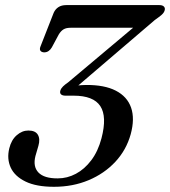

<svg xmlns="http://www.w3.org/2000/svg" viewBox="-20 -720 667 753"><path d="M268.6 -369 268.7 -382.3Q274.3 -383.7 282.8 -384.6Q291.2 -385.5 300.5 -386.1Q309.8 -386.7 316.6 -386.7Q389.3 -387.5 434.2 -364.4Q479 -341.3 494.1 -297.9Q509.2 -254.4 492.6 -193.5Q475.4 -131.7 432.3 -85.4Q389.2 -39.2 327.4 -13.3Q265.6 12.6 191.8 12.6Q122.4 12.6 80.1 -8Q37.7 -28.6 22 -62.8Q6.3 -97.1 16.4 -138.2Q24.3 -171.1 45.5 -189.6Q66.6 -208.1 91.3 -208.1Q118.7 -208.1 128.5 -191.5Q138.3 -174.9 130.6 -148.1L119.1 -108.6Q108.4 -66.7 130.8 -43.4Q153.2 -20.1 206.5 -20.4Q243.9 -20.4 277.7 -38.5Q311.6 -56.5 338 -91.5Q364.4 -126.4 378 -177.6Q400.3 -262.9 373.4 -303.8Q346.6 -344.8 268.6 -344.8H236.5Q224.9 -344.8 219.3 -350Q213.7 -355.3 216.8 -365.2Q219.6 -373.7 227.1 -381Q234.6 -388.4 246.8 -396.7L539.4 -642.5L532.3 -611.1H256.6Q239.6 -611.1 229.3 -604.9Q218.9 -598.7 210.4 -584.7L183.3 -534.2Q178.3 -525.4 170.7 -520Q163 -514.6 153.1 -514.6Q142.9 -515.1 138.4 -521.2Q134 -527.4 139.8 -540.4L190.5 -669.7Q196.9 -684.1 209.1 -692Q221.2 -700 240 -700H605.3Q617.7 -700 623.2 -693.9Q628.6 -687.9 625.5 -678.4Q623 -669.7 613.4 -661.4Q603.7 -653.1 586.9 -641.3Z"/></svg>

Font: Fraunces Wonky
Style: Italic
Weight: 900
Italic angle: -16°
Version: Version 1.000;[b76b70a41]